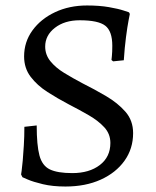

<svg xmlns="http://www.w3.org/2000/svg" viewBox="-20 -669 570 701"><path d="M219 12Q172 12 136.5 3.5Q101 -5 81.5 -13.5Q62 -22 62 -22L57 -32Q57 -32 59 -45.5Q61 -59 63 -82.5Q65 -106 67 -138Q69 -170 69 -206L114 -211Q114 -139 124 -101.5Q134 -64 162 -50.5Q190 -37 244 -37Q306 -37 344.5 -66.5Q383 -96 383 -147Q383 -180 361 -204Q339 -228 304.5 -248Q270 -268 231 -288Q191 -309 153.5 -333Q116 -357 92 -388.5Q68 -420 68 -463Q68 -516 98.5 -558Q129 -600 181 -624.5Q233 -649 298 -649Q343 -649 377.5 -643Q412 -637 431.5 -630.5Q451 -624 451 -624L454 -618Q454 -618 449.5 -595Q445 -572 440 -533.5Q435 -495 432 -449L393 -445L387 -450Q387 -450 388.5 -464.5Q390 -479 390 -502Q390 -555 364.5 -575Q339 -595 271 -595Q216 -595 180.5 -567.5Q145 -540 145 -499Q145 -469 164 -445.5Q183 -422 214 -403Q245 -384 281 -365Q325 -343 367.5 -318Q410 -293 438 -261Q466 -229 466 -183Q466 -126 434.5 -82Q403 -38 347.5 -13Q292 12 219 12Z"/></svg>

Font: Alegreya
Style: Regular
Weight: 400
Designer: Juan Pablo del Peral
Foundry: Huerta Tipografica
Version: Version 2.009